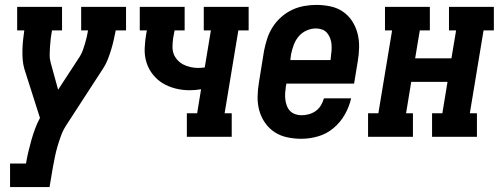

<svg xmlns="http://www.w3.org/2000/svg" viewBox="-20 -558 2040 783"><path d="M21 205V109H86Q90 85 95.5 61.5Q101 38 107.5 15Q114 -8 122.5 -31.5Q131 -55 143 -77L79 -278Q74 -296 72.5 -315.5Q71 -335 71.5 -354.5Q72 -374 74 -394Q76 -414 79 -434H50V-530H233V-434H192Q189 -418 187 -401.5Q185 -385 184 -369Q183 -353 182.5 -336.5Q182 -320 186 -305L217 -192L307 -330Q314 -342 318.5 -355Q323 -368 327 -381.5Q331 -395 334 -408Q337 -421 339 -434H311V-530H494V-434H452Q448 -414 443.5 -394Q439 -374 433 -354.5Q427 -335 419.5 -315.5Q412 -296 400 -278L250 -47Q237 -27 229 -5Q221 17 214.5 39Q208 61 203.5 83.5Q199 106 195 128L182 205Z M742 0V-96H784L800 -194Q788 -192 776.5 -191Q765 -190 753 -190Q724 -190 696 -197Q668 -204 644.5 -218Q621 -232 603.5 -254Q586 -276 577.5 -303Q569 -330 570 -359.5Q571 -389 576 -418L579 -434H550V-530H733V-434H692L686 -402Q684 -386 683.5 -369.5Q683 -353 688 -339Q693 -325 703.5 -313.5Q714 -302 727.5 -295Q741 -288 756.5 -284.5Q772 -281 788 -281Q794 -281 801 -281.5Q808 -282 815 -283L840 -434H811V-530H994V-434H952L896 -96H925V0Z M1209 8Q1180 8 1151.5 2Q1123 -4 1100 -19Q1077 -34 1061 -57Q1045 -80 1037.5 -107Q1030 -134 1030.5 -163.5Q1031 -193 1036 -222L1057 -352Q1062 -377 1070 -401.5Q1078 -426 1092.5 -448.5Q1107 -471 1127.5 -489Q1148 -507 1171.5 -518Q1195 -529 1220.5 -533.5Q1246 -538 1270 -538Q1299 -538 1327.5 -532Q1356 -526 1378.5 -510.5Q1401 -495 1416 -472Q1431 -449 1438 -422Q1445 -395 1444.5 -366Q1444 -337 1439 -308L1424 -217H1148L1146 -207Q1144 -193 1143 -179.5Q1142 -166 1143.5 -153Q1145 -140 1149.5 -127.5Q1154 -115 1162.5 -106Q1171 -97 1183.5 -92.5Q1196 -88 1209 -88Q1224 -88 1239 -92Q1254 -96 1267 -105Q1280 -114 1288.5 -128Q1297 -142 1301 -157H1412Q1404 -122 1386 -90.5Q1368 -59 1340 -35.5Q1312 -12 1277.5 -2Q1243 8 1209 8ZM1164 -313H1328L1329 -323Q1331 -337 1332 -350.5Q1333 -364 1332 -377Q1331 -390 1326.5 -402Q1322 -414 1314 -423.5Q1306 -433 1294 -437.5Q1282 -442 1268 -442Q1249 -442 1230 -433.5Q1211 -425 1198 -409.5Q1185 -394 1178 -375Q1171 -356 1167 -337Z M1481 0V-96H1523L1579 -434H1550V-530H1733V-434H1692L1673 -320H1821L1840 -434H1811V-530H1994V-434H1952L1896 -96H1925V0H1742V-96H1784L1805 -224H1657L1636 -96H1664V0Z"/></svg>

Font: Iosevka Curly Slab Oblique
Style: Bold
Weight: 700
Italic angle: -9°
Monospace: yes
Designer: Belleve Invis
Foundry: Belleve Invis
Version: Version 11.1.0; ttfautohint (v1.8.3)